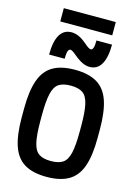

<svg xmlns="http://www.w3.org/2000/svg" viewBox="-161 -1206 922 1299"><g transform="rotate(15 300.0 -556.5)"><path d="M300 10Q204 10 145.5 -24.5Q87 -59 60.5 -135Q34 -211 34 -335V-395Q34 -519 60.5 -595Q87 -671 145.5 -705.5Q204 -740 300 -740Q395 -740 454 -705.5Q513 -671 539.5 -595Q566 -519 566 -395V-335Q566 -211 539.5 -135Q513 -59 454 -24.5Q395 10 300 10ZM300 -101Q355 -101 384.5 -121.5Q414 -142 426 -195Q438 -248 438 -344V-386Q438 -482 426 -535Q414 -588 384.5 -608.5Q355 -629 300 -629Q245 -629 215.5 -608.5Q186 -588 174 -535Q162 -482 162 -386V-344Q162 -248 174 -195Q186 -142 215.5 -121.5Q245 -101 300 -101ZM388 -784Q364 -784 338 -796Q312 -808 277 -837Q262 -850 251.5 -856.5Q241 -863 235 -863Q223 -863 217.5 -846.5Q212 -830 212 -794H103Q103 -886 130.5 -932.5Q158 -979 212 -979Q236 -979 262 -968Q288 -957 323 -927Q338 -914 348.5 -907.5Q359 -901 365 -901Q377 -901 382.5 -917.5Q388 -934 388 -969H497Q497 -879 469.5 -831.5Q442 -784 388 -784ZM118 -1030V-1123H482V-1030Z"/></g></svg>

Font: M PLUS Code Latin Expanded SemiBold
Style: Regular
Weight: 600
Width: 7
Designer: Coji Morishita
Foundry: UNDERFOREST DESIGN
Version: Version 1.002; ttfautohint (v1.8.3)